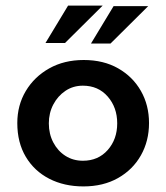

<svg xmlns="http://www.w3.org/2000/svg" viewBox="-20 -657 595 688"><path d="M42 -216Q42 -280 72.5 -331Q103 -382 156.5 -412Q210 -442 280 -442Q351 -442 403.5 -412Q456 -382 485 -331Q514 -280 514 -216Q514 -152 485 -100.5Q456 -49 403 -19Q350 11 279 11Q210 11 156.5 -16.5Q103 -44 72.5 -95Q42 -146 42 -216ZM155 -215Q155 -177 171 -146.5Q187 -116 214.5 -98.5Q242 -81 277 -81Q332 -81 366 -119.5Q400 -158 400 -215Q400 -272 366 -311Q332 -350 277 -350Q242 -350 214.5 -331.5Q187 -313 171 -282.5Q155 -252 155 -215ZM348 -637 213 -503H143L224 -637ZM511 -635 376 -501H306L387 -635Z"/></svg>

Font: Synthetic SemiBold
Style: Regular
Weight: 600
Designer: Santiago Orozco
Foundry: Typemade
Version: Version 2.000; ttfautohint (v1.8.4.7-5d5b)